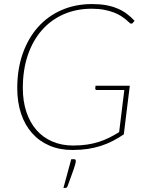

<svg xmlns="http://www.w3.org/2000/svg" viewBox="-20 -731 726 946"><path d="M590 -69Q563.5 -51 536 -36.8Q508.5 -22.5 477.8 -12.5Q447 -2.5 412.2 2.8Q377.5 8 336.5 8Q273.5 8 223.2 -13.8Q173 -35.5 137.8 -75.2Q102.5 -115 83.8 -171.2Q65 -227.5 65 -296.5Q65 -390.5 92 -467Q119 -543.5 167.5 -597.8Q216 -652 283.8 -681.5Q351.5 -711 433.5 -711Q470.5 -711 500.8 -705.8Q531 -700.5 556.2 -690.2Q581.5 -680 602.8 -664.5Q624 -649 643 -628.5L635 -619Q631 -613 623.5 -615Q620.5 -616 614.8 -621.8Q609 -627.5 599.2 -635.5Q589.5 -643.5 575 -652.8Q560.5 -662 540.2 -669.8Q520 -677.5 493 -682.8Q466 -688 431.5 -688Q356.5 -688 294 -660.8Q231.5 -633.5 186.8 -582.8Q142 -532 117.2 -459.8Q92.5 -387.5 92.5 -297Q92.5 -232 110 -179.5Q127.5 -127 159.8 -90.2Q192 -53.5 237.8 -33.8Q283.5 -14 340 -14Q377.5 -14 408 -18.5Q438.5 -23 465.5 -31.5Q492.5 -40 517.2 -52.2Q542 -64.5 567 -80L592.5 -287.5H457Q453 -287.5 450.8 -290Q448.5 -292.5 449.5 -295L450.5 -308.5H619.5ZM345.5 53.5Q353.5 53.5 353.5 62Q353.5 67.5 351.2 76.5Q349 85.5 344 100.2Q339 115 331.2 136Q323.5 157 313 186Q311 190.5 308.5 192.8Q306 195 301 195H292.5L331 53.5Z"/></svg>

Font: Lato ExtraLight
Style: Italic
Weight: 275
Italic angle: -7°
Designer: Lukasz Dziedzic with Adam Twardoch and Botio Nikoltchev
Foundry: tyPoland Lukasz Dziedzic
Version: Version 2.015; 2015-08-06; http://www.latofonts.com/